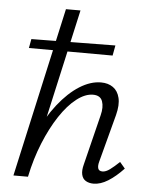

<svg xmlns="http://www.w3.org/2000/svg" viewBox="-52 -754 626 802"><g transform="rotate(5 261.0 -353.0)"><path d="M370 5Q351 5 337.5 -3Q324 -11 320 -28.5Q316 -46 323 -72L375 -282Q384 -317 375.5 -341Q367 -365 336 -365Q303 -365 267 -337Q231 -309 198 -259Q165 -209 138 -143Q111 -77 95 0H50Q73 -97 108 -174.5Q143 -252 186 -306.5Q229 -361 275 -390Q321 -419 365 -419Q395 -419 415.5 -404.5Q436 -390 443 -361Q450 -332 439 -289L386 -89Q381 -71 384.5 -60Q388 -49 403 -49Q417 -49 434 -61.5Q451 -74 473 -95L495 -69Q462 -34 430.5 -14.5Q399 5 370 5ZM34 0 192 -711H253L94 0ZM403 -535 52 -536 59 -574 411 -578Z"/></g></svg>

Font: Ysabeau Office
Style: Italic
Weight: 400
Italic angle: -12°
Designer: Christian Thalmann (Catharsis Fonts)
Version: Version 2.001;gftools[0.9.30]; featfreeze: tnum,lnum,ss02